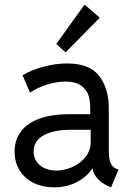

<svg xmlns="http://www.w3.org/2000/svg" viewBox="-20 -800 568 828"><path d="M43 -146.5Q43 -197.3 70.8 -233.6Q98.6 -270 151.6 -288.8Q204.6 -307.6 279.3 -307.6H369.1V-330.1Q369.1 -358.4 363.5 -382.8Q357.9 -407.2 334 -427.7Q310.1 -448.2 260.7 -448.2Q224.6 -448.2 181.9 -434.8Q139.2 -421.4 109.4 -400.4L77.1 -475.6Q116.2 -498.5 168.2 -512.5Q220.2 -526.4 268.6 -526.4Q366.2 -526.4 407.7 -472.7Q449.2 -418.9 449.2 -332V-150.4Q449.2 -116.2 456.5 -97.9Q463.9 -79.6 481.4 -72.3L491.2 -68.4L459 7.8L445.3 2Q419.4 -9.3 400.6 -30Q381.8 -50.8 379.4 -72.3H377Q354 -36.6 310.5 -14.4Q267.1 7.8 212.9 7.8Q164.6 7.8 126 -10.7Q87.4 -29.3 65.2 -64.2Q43 -99.1 43 -146.5ZM222.7 -64.5Q256.3 -64.5 291 -79.3Q325.7 -94.2 348.4 -122.6Q371.1 -150.9 371.1 -188.5V-240.2H285.2Q208.5 -240.2 166.7 -215.8Q125 -191.4 125 -146.5Q125 -121.6 137.9 -102.8Q150.9 -84 173.1 -74.2Q195.3 -64.5 222.7 -64.5ZM222.7 -610.4 344.7 -780.3 410.2 -723.6 262.7 -574.2Z"/></svg>

Font: Reddit Sans Vanilla
Style: Regular
Weight: 400
Designer: Stephen Hutchings
Foundry: Reddit
Version: Version 1.013